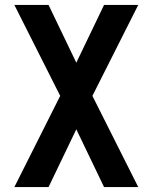

<svg xmlns="http://www.w3.org/2000/svg" viewBox="-20 -755 616 775"><path d="M38 0H176L288 -233L400 0H538L353 -368L538 -735H400L288 -502L176 -735H38L223 -368Z"/></svg>

Font: Iosevka Sparkle
Style: Bold
Weight: 700
Designer: Belleve Invis
Foundry: Belleve Invis
Version: Version 4.5.0; ttfautohint (v1.8.3)